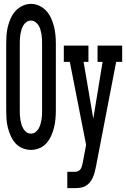

<svg xmlns="http://www.w3.org/2000/svg" viewBox="-20 -765 650 990"><path d="M140 8Q117 8 95.5 -1Q74 -10 59.5 -26.5Q45 -43 35.5 -64Q26 -85 20.5 -107Q15 -129 13.5 -151.5Q12 -174 12 -196V-539Q12 -561 13.5 -583.5Q15 -606 20.5 -628Q26 -650 35.5 -671Q45 -692 60 -708.5Q75 -725 96 -735Q117 -745 140 -745Q162 -745 183 -735Q204 -725 219 -708.5Q234 -692 243.5 -671Q253 -650 258.5 -628Q264 -606 266 -583.5Q268 -561 268 -539V-196Q268 -174 266 -151.5Q264 -129 258.5 -107Q253 -85 243.5 -64Q234 -43 219.5 -26.5Q205 -10 183.5 -1Q162 8 140 8ZM140 -76Q152 -76 162 -83Q172 -90 178.5 -101Q185 -112 188.5 -124Q192 -136 194 -148Q196 -160 196.5 -172Q197 -184 197 -196V-539Q197 -551 196.5 -563.5Q196 -576 194 -588Q192 -600 188.5 -612Q185 -624 178.5 -634.5Q172 -645 161.5 -652Q151 -659 139 -659Q127 -659 116.5 -651.5Q106 -644 100 -633.5Q94 -623 90.5 -611Q87 -599 85 -587Q83 -575 82.5 -563Q82 -551 82 -539V-196Q82 -184 82.5 -172Q83 -160 85 -148Q87 -136 90.5 -124Q94 -112 100.5 -101Q107 -90 117 -83Q127 -76 140 -76ZM327 205V121H366Q375 121 383 117.5Q391 114 396 106Q401 98 403 89.5Q405 81 407 72Q407 72 407 72Q407 72 407 72L424 -18L340 -446H309V-530H436V-446H411L461 -153L509 -446H483V-530H610V-446H579L475 93Q472 108 468.5 122Q465 136 459 149.5Q453 163 444 174.5Q435 186 422 193.5Q409 201 394.5 203Q380 205 366 205Z"/></svg>

Font: Iosevka Slab Medium Extended
Style: Regular
Weight: 500
Width: 7
Monospace: yes
Designer: Belleve Invis
Foundry: Belleve Invis
Version: Version 11.1.1; ttfautohint (v1.8.3)